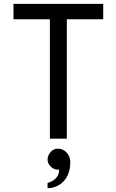

<svg xmlns="http://www.w3.org/2000/svg" viewBox="-20 -720 602 997"><path d="M239 0V-620H50V-700H516V-620H327V0ZM227 257Q227 257 227 250Q227 243 227 236.5Q227 230 227 230Q227 230 236 227Q245 224 257 216.5Q269 209 278 195.5Q287 182 287 160Q286 161 283 161Q280 161 279 161Q259 161 243 144.5Q227 128 227 109Q227 88 242.5 70Q258 52 280 52Q299 52 313.5 61.5Q328 71 336.5 87Q345 103 345 122Q345 152 336.5 177Q328 202 312 219.5Q296 237 274.5 247Q253 257 227 257Z"/></svg>

Font: Inclusive Sans
Style: Regular
Weight: 400
Designer: Olivia King
Foundry: Olivia King
Version: Version 2.004